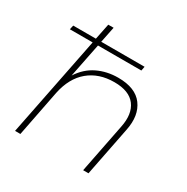

<svg xmlns="http://www.w3.org/2000/svg" viewBox="-168 -885 999 1028"><g transform="rotate(30 331.0 -371.0)"><path d="M44 -618 50 -644H190L210 -742H243L223 -644H491L486 -618H218L176 -408Q214 -467 271.5 -495Q329 -523 399 -523Q506 -523 551 -462Q596 -401 576 -304L516 0H483L543 -304Q561 -391 523 -441.5Q485 -492 393 -492Q298 -492 235 -439.5Q172 -387 151 -286L95 0H62L185 -618Z"/></g></svg>

Font: Montserrat ExtraLight
Style: Italic
Weight: 200
Italic angle: -11.3°
Designer: Julieta Ulanovsky
Foundry: Julieta Ulanovsky
Version: Version 9.000; ttfautohint (v1.8.4.7-5d5b)